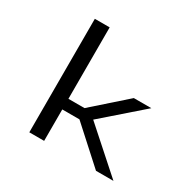

<svg xmlns="http://www.w3.org/2000/svg" viewBox="-170 -986 1191 1172"><g transform="rotate(30 425.0 -400.0)"><path d="M645.5 0 401 -221.5H280V0H175.5V-800H280V-296.5H393.5L623.5 -500H747L474.5 -262L768.5 0Z"/></g></svg>

Font: League Mono Wide
Style: Regular
Weight: 400
Width: 8
Designer: Tyler Finck
Foundry: The League of Moveable Type / Tyler Finck
Version: Version 2.210